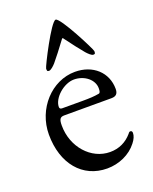

<svg xmlns="http://www.w3.org/2000/svg" viewBox="-127 -720 645 808"><g transform="rotate(-20 195.0 -316.5)"><path d="M222 -648C201 -648 114 -476 114 -468C114 -459 114 -455 123 -455C131 -455 145 -468 153 -477C166 -492 197 -532 219 -562C221 -564 222 -565 223 -565C224 -565 225 -564 226 -562C248 -532 279 -492 292 -477C300 -468 313 -455 321 -455C330 -455 330 -459 330 -468C330 -476 243 -648 222 -648ZM213 15C266 15 317 -8 347 -47C359 -62 365 -76 365 -89C365 -95 362 -99 357 -99C353 -99 351 -98 346 -91C321 -62 288 -46 248 -46C163 -46 94 -124 94 -220C94 -249 100 -257 119 -257H330C351 -257 360 -267 360 -288C360 -362 303 -414 223 -414C118 -414 30 -318 30 -203C30 -72 103 15 213 15ZM121 -288C113 -288 109 -291 109 -298C109 -338 162 -385 208 -385C255 -385 294 -353 294 -315C294 -301 292 -294 286 -293C264 -289 244 -288 212 -288Z"/></g></svg>

Font: EB Garamond
Style: Regular
Weight: 400
Designer: Georg Duffner and Octavio Pardo
Foundry: Georg Duffner
Version: Version 1.000;PS 001.000;hotconv 1.0.88;makeotf.lib2.5.64775